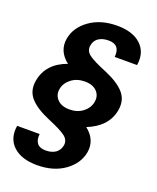

<svg xmlns="http://www.w3.org/2000/svg" viewBox="-166 -803 914 1119"><g transform="rotate(20 291.0 -244.0)"><path d="M112.8 -534.2Q126 -607.9 194.8 -657Q263.7 -706.1 365.2 -706.1Q461.9 -706.1 512.7 -658.4Q563.5 -610.8 550.8 -529.8H412.1Q419.9 -607.9 347.2 -607.9Q309.1 -607.9 284.9 -591.6Q260.7 -575.2 255.9 -543.9Q250 -511.2 277.3 -489Q304.7 -466.8 392.1 -431.2Q476.1 -395.5 512.9 -351.8Q549.8 -308.1 538.1 -244.1Q518.6 -138.2 396 -88.9Q466.3 -34.2 453.1 45.9Q439.9 119.6 371.6 168.7Q303.2 217.8 201.2 217.8Q104.5 217.8 53.5 170.4Q2.4 123 15.1 42H154.8Q150.4 79.1 166.5 99.6Q182.6 120.1 219.2 120.1Q256.8 120.1 280.5 103.8Q304.2 87.4 310.1 56.2Q315.9 23.9 288.3 1.2Q260.7 -21.5 174.8 -57.1Q90.3 -92.8 53.2 -136.5Q16.1 -180.2 27.8 -244.1Q48.3 -355.5 169.9 -398.9Q99.1 -454.1 112.8 -534.2ZM298.8 -335.9Q249.5 -335.9 215.1 -309.3Q180.7 -282.7 173.8 -244.1Q167 -205.6 192.9 -178.7Q218.8 -151.9 268.1 -151.9Q317.4 -151.9 351.3 -178.5Q385.3 -205.1 392.1 -244.1Q398.9 -283.2 373.3 -309.6Q347.7 -335.9 298.8 -335.9Z"/></g></svg>

Font: SVN-Poppins SemiBold
Style: Italic
Weight: 600
Italic angle: -10°
Designer: Ninad Kale (Devanagari), Jonny Pinhorn (Latin)
Foundry: Indian Type Foundry
Version: Version 3.002 2017